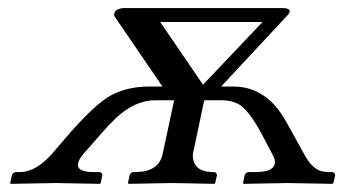

<svg xmlns="http://www.w3.org/2000/svg" viewBox="-20 -449 842 471"><path d="M361.3 -203.1Q311 -203.1 264.2 -159.2Q248 -144 229 -122.1L184.1 -70.8Q149.4 -27.8 207.5 -26.9H224.6Q231.4 -24.9 231 -19L227.1 0L224.6 2Q223.6 2 117.2 0L6.3 2L4.9 0L9.3 -19Q12.2 -25.9 18.6 -26.9H30.8Q67.9 -27.8 106.9 -70.8L150.9 -122.1Q215.3 -195.3 253.4 -215.8Q293.5 -236.8 347.2 -236.8H378.4L260.7 -409.2Q256.8 -426.3 282.2 -429.2H671.4Q701.2 -429.2 685.1 -411.1Q683.6 -409.7 683.1 -409.2L522.5 -236.8H551.3Q623 -236.8 668 -172.9Q680.7 -154.3 697.8 -122.1L726.1 -70.8Q746.6 -32.7 772 -28.3Q778.3 -27.3 783.7 -26.9H795.9Q802.2 -24.9 802.2 -19L797.9 0L795.4 2Q794.4 2 686 0L577.6 2L576.2 0L580.1 -19Q583 -26.4 589.8 -26.9H606.9Q656.2 -26.9 654.3 -53.7Q653.3 -62 647.9 -70.8L621.1 -122.1Q588.9 -181.2 564 -194.3Q546.9 -203.1 522.9 -203.1H481L453.1 -70.8Q451.7 -29.3 498.5 -26.9H505.9Q512.2 -24.9 512.2 -19L507.8 0L505.4 2Q504.4 2 402.8 0L295.4 2L293.9 0L297.9 -19Q300.8 -26.4 307.6 -26.9H314.9Q369.6 -28.3 378.9 -70.8L407.2 -203.1ZM478 -241.2 624 -395H373Z"/></svg>

Font: Linux Biolinum Slanted O
Style: Slanted
Weight: 400
Designer: Philipp H. Poll
Foundry: Philipp H. Poll
Version: Version 1.0.4